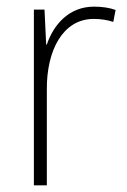

<svg xmlns="http://www.w3.org/2000/svg" viewBox="-20 -558 382 578"><path d="M263 -538C187 -538 141 -483 121 -424H119L114 -529H82V0H121V-288C120 -406 169 -501 262 -501C284 -501 303 -498 321 -492L328 -528C309 -535 286 -538 263 -538Z"/></svg>

Font: Noto Sans Lao UI SemCond ExtLt
Style: Regular
Weight: 200
Width: 4
Designer: Monotype Design Team
Foundry: Monotype Imaging Inc.
Version: Version 2.000